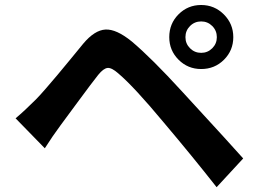

<svg xmlns="http://www.w3.org/2000/svg" viewBox="-20 -780 1040 776"><path d="M748 -674.8Q729.5 -656.2 729.5 -629.9Q729.5 -603.5 748 -585Q766.6 -566.4 793 -566.4Q819.3 -566.4 837.9 -585Q856.4 -603.5 856.4 -629.9Q856.4 -656.2 837.9 -674.8Q819.3 -693.4 793 -693.4Q766.6 -693.4 748 -674.8ZM664.1 -629.9Q664.1 -684.6 701.7 -722.2Q739.3 -759.8 793 -759.8Q846.7 -759.8 884.8 -721.7Q922.9 -683.6 922.9 -629.9Q922.9 -576.2 885.3 -538.6Q847.7 -501 793 -501Q739.3 -501 701.7 -538.6Q664.1 -576.2 664.1 -629.9ZM161.1 -180.7 43 -301.8Q79.1 -332 125 -377.9Q140.6 -393.6 165.5 -422.4Q190.4 -451.2 211.4 -476.1Q232.4 -501 265.6 -541.5Q298.8 -582 316.4 -603.5Q362.3 -658.2 406.2 -660.6Q450.2 -663.1 512.7 -612.3Q592.8 -544.9 716.8 -409.2Q929.7 -177.7 962.9 -139.6L855.5 -23.4Q758.8 -146.5 641.6 -285.2Q521.5 -429.7 458 -483.4Q431.6 -506.8 415 -505.4Q398.4 -503.9 377 -477.5Q353.5 -448.2 292 -364.7Q230.5 -281.2 224.6 -273.4Q193.4 -231.4 161.1 -180.7Z"/></svg>

Font: GenEi Gothic M Regular
Style: Bold
Weight: 700
Designer: o_tamon (Modified); [Source Han Sans]
Ryoko NISHIZUKA  (kana & ideographs); Paul D. Hunt (Latin, Greek & Cyrillic); Wenl
Version: Version 1.1a;Original Version 1.004